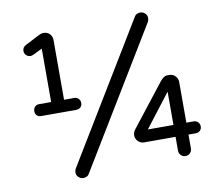

<svg xmlns="http://www.w3.org/2000/svg" viewBox="-81 -819 1054 938"><g transform="rotate(-10 445.5 -350.0)"><path d="M108 -310Q95 -310 87 -318Q79 -326 79 -339Q79 -352 87 -360.5Q95 -369 108 -369H168V-634L123 -612Q119 -611 116 -609.5Q113 -608 108 -608Q96 -608 87 -616.5Q78 -625 78 -638Q78 -657 97 -666L169 -703Q179 -708 189 -708Q209 -708 220.5 -695.5Q232 -683 232 -665V-369H282Q295 -369 303.5 -360.5Q312 -352 312 -339Q312 -326 303.5 -318Q295 -310 282 -310ZM259 24Q246 24 235.5 14.5Q225 5 225 -10Q225 -18 230 -28L644 -710Q649 -718 656.5 -721Q664 -724 672 -724Q686 -724 696 -714.5Q706 -705 706 -690Q706 -682 701 -672L287 10Q283 17 275 20.5Q267 24 259 24ZM769 5Q756 5 746.5 -4.5Q737 -14 737 -27V-96H581Q564 -96 551.5 -108.5Q539 -121 539 -138Q539 -153 550 -167L715 -378Q722 -386 730.5 -392.5Q739 -399 751 -399H759Q777 -399 789 -386.5Q801 -374 801 -357V-155H837Q850 -155 858.5 -146.5Q867 -138 867 -125Q867 -112 858.5 -104Q850 -96 837 -96H801V-27Q801 -14 792 -4.5Q783 5 769 5ZM610 -155H737V-320Z"/></g></svg>

Font: Varela Round
Style: Regular
Weight: 400
Designer: Joe Prince, Avraham Cornfeld
Foundry: Joe Prince, Avraham Cornfeld
Version: Version 3.010; ttfautohint (v1.8.4.7-5d5b)